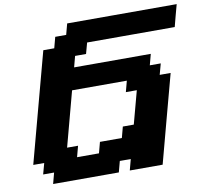

<svg xmlns="http://www.w3.org/2000/svg" viewBox="-92 -977 1167 1079"><g transform="rotate(-10 492.0 -437.5)"><path d="M562.5 0H750Q772 -83 816.7 -250Q861.3 -417 883.8 -500H821.3L838.4 -562.5H775.9L792.5 -625H355L371.6 -687.5H434.1L451.2 -750H951.2Q956.5 -770.5 967.5 -812.5Q978.5 -854.5 984.4 -875H359.4L342.8 -812.5H280.3L263.7 -750H201.2Q173.3 -646 117.4 -437.5Q61.5 -229 33.7 -125H96.2L79.1 -62.5H141.6L125 0H500L516.6 -62.5H579.1ZM408.7 -125H283.7L300.3 -187.5H237.8L321.3 -500H633.8L617.2 -437.5H679.7L629.4 -250H566.9L550.3 -187.5H425.3Z"/></g></svg>

Font: Faithful 32x
Style: SemiboldOblique
Weight: 400
Foundry: Faithful Resource Pack
Version: Version 1.0; January 27, 2023